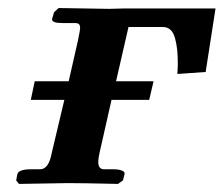

<svg xmlns="http://www.w3.org/2000/svg" viewBox="-20 -454 553 475"><path d="M255.9 -207 226.1 -75.2Q223.1 -62 223.1 -53.2Q223.1 -35.2 237.8 -35.2H261.2Q273.9 -35.2 281.7 -32Q289.6 -28.8 288.1 -22.9L284.2 -7.8L272 1Q187 -1 147.9 -1L26.9 1L20 -7.8L22.9 -22.9Q25.9 -35.2 56.2 -35.2H79.1Q100.6 -35.2 107.9 -75.2L139.2 -207H56.2L65.9 -252.9H149.9L172.9 -354Q178.2 -379.9 178.2 -383.8Q178.2 -391.6 175.3 -394.3Q172.4 -397 165 -397H133.8Q107.4 -397 108.9 -407.2L113.8 -423.8L125 -434.1L250 -432.1Q255.9 -432.1 268.6 -432.6Q281.2 -433.1 288.1 -433.1H513.2L488.8 -275.9L418.9 -271Q418.9 -274.9 419.4 -282.7Q419.9 -290.5 419.9 -293.9Q419.9 -314.5 418.5 -329.3Q417 -344.2 413.3 -358.4Q409.7 -372.6 402.1 -379.9Q394.5 -387.2 382.8 -387.2H297.9L267.1 -252.9H359.9L349.1 -207Z"/></svg>

Font: Linux Libertine G
Style: Bold Italic
Weight: 700
Italic angle: -11.5°
Designer: Philipp H. Poll
Foundry: Philipp H. Poll
Version: Version 4.1.0